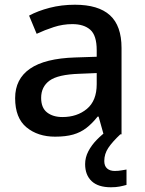

<svg xmlns="http://www.w3.org/2000/svg" viewBox="-20 -568 612 812"><path d="M213 10Q140 10 92 -29.5Q44 -69 44 -153Q44 -234 107 -277.5Q170 -321 298 -325L389 -328V-356Q389 -418 362 -442Q335 -466 286 -466Q246 -466 207.5 -453.5Q169 -441 135 -425L103 -502Q140 -522 190 -535Q240 -548 297 -548Q396 -548 445 -503.5Q494 -459 494 -365V0H418L397 -75H393Q370 -46 345.5 -27Q321 -8 289.5 1Q258 10 213 10ZM244 -73Q306 -73 347.5 -107.5Q389 -142 389 -212V-259L316 -256Q225 -253 189.5 -227Q154 -201 154 -154Q154 -112 179 -92.5Q204 -73 244 -73ZM421 113Q421 134 433 144.5Q445 155 465 155Q481 155 494 152.5Q507 150 515 149V214Q501 218 485.5 221Q470 224 449 224Q395 224 367.5 198Q340 172 340 126Q340 98 353.5 72Q367 46 389.5 23Q412 0 436 -17L489 0Q455 32 438 57.5Q421 83 421 113Z"/></svg>

Font: Noto Sans Symbols Medium
Style: Regular
Weight: 500
Version: Version 2.002